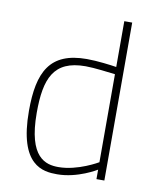

<svg xmlns="http://www.w3.org/2000/svg" viewBox="-81 -764 699 838"><g transform="rotate(10 269.0 -345.5)"><path d="M437 -700H402V-497C377 -501 317 -509 270 -509C106 -509 60 -415 60 -243C60 0 167 9 229 9C320 9 402 -42 402 -42V0H437ZM229 -23C173 -23 95 -41 95 -240C95 -392 128 -477 270 -477C309 -477 376 -468 402 -465V-75C402 -75 315 -23 229 -23Z"/></g></svg>

Font: TitilliumText22L
Style: 1 wt
Weight: 100
Designer: Campivisivi
Foundry: Campivisivi
Version: 1.000